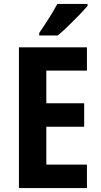

<svg xmlns="http://www.w3.org/2000/svg" viewBox="-20 -954 513 974"><path d="M421 0H76V-714H421V-596H215V-430H407V-311H215V-119H421ZM424 -924Q409 -906 382.5 -878.5Q356 -851 326.5 -822.5Q297 -794 273 -774H179V-787Q204 -823 228.5 -862Q253 -901 271 -934H424Z"/></svg>

Font: Noto Sans Malayalam Condensed
Style: Bold
Weight: 700
Width: 3
Designer: Jelle Bosma - Monotype Design Team
Foundry: Monotype Imaging Inc.
Version: Version 2.104; ttfautohint (v1.8.4.7-5d5b)